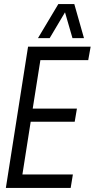

<svg xmlns="http://www.w3.org/2000/svg" viewBox="-20 -931 469 951"><path d="M9 0 119 -700H429L417 -633H180L142 -393H361L350 -328H132L91 -67H341L330 0ZM168 -742 269 -911H348L396 -742H339L302 -870L226 -742Z"/></svg>

Font: Georama SemiCondensed
Style: Italic
Weight: 400
Width: 4
Italic angle: -9°
Designer: Jean-Baptiste Levee
Foundry: Production Type
Version: Version 1.000